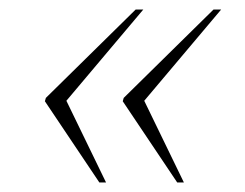

<svg xmlns="http://www.w3.org/2000/svg" viewBox="-20 -471 513 402"><path d="M351 -89 237 -259 239 -266 427 -451H443L282 -260L365 -89ZM188 -89 74 -259 76 -266 264 -451H280L119 -260L202 -89Z"/></svg>

Font: Noto Serif Display ExtraLight
Style: Italic
Weight: 200
Italic angle: -12°
Designer: Monotype Design Team
Foundry: Monotype Imaging Inc.
Version: Version 2.009